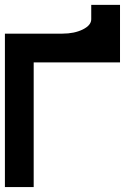

<svg xmlns="http://www.w3.org/2000/svg" viewBox="-20 -762 567 782"><path d="M117.2 -507.8V0H0V-625H234.4Q282.7 -625 317.4 -642.1Q351.6 -659.2 351.6 -683.6V-742.2H468.8V-507.8Z"/></svg>

Font: Leporid
Style: Regular
Weight: 400
Designer: GGBotNet
Foundry: GGBotNet
Version: 1.00